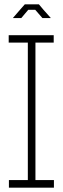

<svg xmlns="http://www.w3.org/2000/svg" viewBox="-20 -863 289 883"><path d="M21 0V-35H108V-667H20V-701H227V-667H143V-35H228V0ZM72 -818 94 -843H159L180 -818L213 -781V-780H175L142 -818H110L78 -780H40V-781Z"/></svg>

Font: Foldit Thin ExtraLight
Style: Regular
Weight: 250
Version: Version 1.003